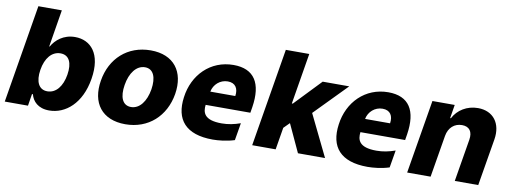

<svg xmlns="http://www.w3.org/2000/svg" viewBox="-60 -1058 3732 1400"><g transform="rotate(10 1806.0 -358.0)"><path d="M9.6 0H181.5L195.7 -88.4H202.4C215.2 -38 256.4 7.8 338.8 7.8C459.5 7.8 573.2 -86.6 603.7 -272.4C635.7 -464.8 547.6 -552.6 433.6 -552.6C347.3 -552.6 290.8 -502.1 262.4 -452.1H258.9L304 -727.3H130.3ZM225.1 -272.7C239.3 -361.9 285.9 -416.9 349.4 -416.9C414.1 -416.9 439.6 -360.4 425.4 -272.7C411.2 -184.7 365.8 -127.5 301.8 -127.5C238.3 -127.5 210.9 -184.3 225.1 -272.7Z M902.7 10.3C1073.5 10.3 1195.7 -102.6 1223.7 -269.9C1251.1 -438.6 1165.5 -552.6 994.3 -552.6C822.4 -552.6 700.3 -439.6 673.3 -272C644.9 -103.7 730.1 10.3 902.7 10.3ZM922.2 -120.7C859 -120.7 834.5 -181.1 849.4 -271C864 -361.9 910.5 -424 974.4 -424C1036.9 -424 1061.4 -362.9 1047.2 -273.4C1032 -182.2 985.8 -120.7 922.2 -120.7Z M1606.9 -552.6C1436.4 -552.6 1312.9 -427.2 1290.8 -258.5C1267.4 -90.2 1349.8 9.6 1550.4 9.6C1591.3 9.6 1653.4 3.9 1710.9 -14.6L1732.6 -143.5C1686.8 -127.1 1642 -117.9 1594.1 -117.9C1463.4 -117.9 1449.6 -173.7 1456.3 -230.8H1787.3L1794.4 -274.1C1822.4 -453.5 1760.7 -552.6 1606.9 -552.6ZM1658 -331.7H1473C1483.3 -385.7 1529.5 -427.2 1586.3 -427.2C1643.8 -427.2 1666.5 -387.4 1658 -331.7Z M2464.1 -545.5H2267.4L2080.6 -350.1H2073.5L2136 -727.3H1962.4L1841.6 0H2015.3L2042.6 -164.1L2084.9 -206.3L2180.4 0H2381L2231.2 -307.5Z M2752.8 -552.6C2582.4 -552.6 2458.8 -427.2 2436.8 -258.5C2413.4 -90.2 2495.7 9.6 2696.4 9.6C2737.2 9.6 2799.4 3.9 2856.9 -14.6L2878.6 -143.5C2832.7 -127.1 2788 -117.9 2740.1 -117.9C2609.4 -117.9 2595.5 -173.7 2602.3 -230.8H2933.2L2940.3 -274.1C2968.4 -453.5 2906.6 -552.6 2752.8 -552.6ZM2804 -331.7H2619C2629.3 -385.7 2675.4 -427.2 2732.2 -427.2C2789.8 -427.2 2812.5 -387.4 2804 -331.7Z M2989 0H3162.6L3214.5 -311.1C3225.1 -373.2 3267.4 -410.2 3323.5 -410.2C3378.6 -410.2 3404.1 -374.3 3393.8 -313.6L3341.6 0H3515.3L3573.5 -347.7C3593.8 -469.1 3529.8 -552.6 3416.9 -552.6C3335.2 -552.6 3267.4 -509.6 3234.4 -445.3H3228.7L3245 -545.5H3079.9Z"/></g></svg>

Font: TID UI Extra Bold
Style: Italic
Weight: 800
Italic angle: -9.39999°
Designer: The TID Project Authors
Foundry: Bakken & Bæck
Version: Version 1.001;hotconv 1.0.109;makeotfexe 2.5.65596